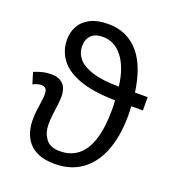

<svg xmlns="http://www.w3.org/2000/svg" viewBox="-139 -874 902 993"><g transform="rotate(20 311.5 -377.5)"><path d="M273 10Q219 10 183.5 -5Q148 -20 127.5 -45Q107 -70 98 -101.5Q89 -133 89 -167Q89 -194 92.5 -220.5Q96 -247 99.5 -270.5Q103 -294 103 -310Q103 -333 94.5 -341.5Q86 -350 70 -350Q58 -350 45.5 -346Q33 -342 25 -337L6 -399Q24 -407 48.5 -413.5Q73 -420 99 -420Q132 -420 151.5 -408Q171 -396 179.5 -375.5Q188 -355 188 -329Q188 -307 184.5 -281Q181 -255 177.5 -227Q174 -199 174 -169Q174 -127 197.5 -94Q221 -61 276 -61Q335 -61 375.5 -93.5Q416 -126 436.5 -192Q457 -258 457 -356Q457 -367 456.5 -381.5Q456 -396 455 -406Q331 -408 256 -436Q181 -464 147.5 -511Q114 -558 114 -616Q114 -658 132.5 -691.5Q151 -725 189.5 -745Q228 -765 288 -765Q343 -765 385.5 -745Q428 -725 459 -688Q490 -651 509.5 -598Q529 -545 538 -479H608V-406H544Q545 -395 545.5 -381.5Q546 -368 546 -353Q546 -274 529.5 -208Q513 -142 479 -93Q445 -44 393.5 -17Q342 10 273 10ZM449 -479Q443 -530 428.5 -570Q414 -610 392.5 -637.5Q371 -665 344 -679Q317 -693 285 -693Q242 -693 220.5 -671Q199 -649 199 -611Q199 -574 223 -544.5Q247 -515 302 -497.5Q357 -480 449 -479Z"/></g></svg>

Font: Noto Sans Ambassadori
Style: Regular
Weight: 400
Designer: Monotype Design Team
Foundry: Monotype Imaging Inc.
Version: Version 2.013